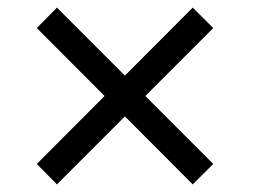

<svg xmlns="http://www.w3.org/2000/svg" viewBox="-20 -618 687 506"><path d="M130 -132 77 -186 488 -598 542 -544ZM488 -132 77 -544 130 -598 542 -186Z"/></svg>

Font: Hubot Sans
Style: Regular
Weight: 400
Designer: Deni Anggara
Foundry: GitHub, Inc., Subsidiary of Microsoft Corporation
Version: Version 2.000